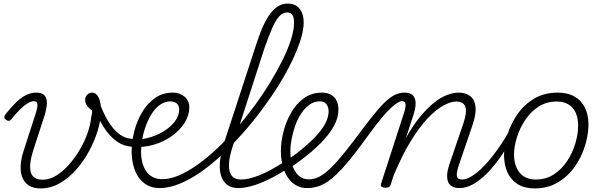

<svg xmlns="http://www.w3.org/2000/svg" viewBox="-20 -1039 3379 1078"><path d="M207 19Q168 19 142.5 2.5Q117 -14 105.5 -42.5Q94 -71 96 -109.5Q98 -148 113 -193L182 -407Q192 -439 190 -455Q188 -471 171 -471Q155 -471 134.5 -458.5Q114 -446 91.5 -423.5Q69 -401 44 -370Q37 -361 30.5 -360.5Q24 -360 14 -366Q3 -374 4 -382Q5 -390 10 -396Q35 -428 62.5 -456.5Q90 -485 120.5 -502Q151 -519 183 -519Q207 -519 221 -510.5Q235 -502 240 -485.5Q245 -469 242.5 -446.5Q240 -424 232 -396L166 -193Q155 -159 151 -129.5Q147 -100 151.5 -77.5Q156 -55 172.5 -42.5Q189 -30 220 -30Q257 -30 294.5 -52.5Q332 -75 365.5 -112.5Q399 -150 426.5 -196Q454 -242 471 -290Q488 -338 492 -381Q494 -390 496 -399.5Q498 -409 497 -419Q477 -432 467.5 -447Q458 -462 458 -478Q458 -495 469.5 -507Q481 -519 497 -519Q509 -519 518.5 -511.5Q528 -504 534.5 -490Q541 -476 544 -457.5Q547 -439 547 -418Q547 -369 530 -310.5Q513 -252 482 -194Q451 -136 408.5 -87.5Q366 -39 315 -10Q264 19 207 19Z M732 -215Q679 -215 636 -245Q593 -275 559.5 -329.5Q526 -384 500 -455Q495 -469 502.5 -476Q510 -483 520.5 -482Q531 -481 536 -469Q558 -408 586 -360.5Q614 -313 650 -286Q686 -259 732 -259Q741 -259 746 -252.5Q751 -246 751 -237Q751 -228 746 -221.5Q741 -215 732 -215Z M725 -257Q765 -253 810 -264.5Q855 -276 895 -299.5Q935 -323 960.5 -355.5Q986 -388 986 -424Q986 -447 972 -458.5Q958 -470 933 -470Q923 -470 919.5 -477Q916 -484 918.5 -494Q921 -504 929.5 -511.5Q938 -519 952 -519Q971 -519 987.5 -513Q1004 -507 1016.5 -496Q1029 -485 1036 -470Q1043 -455 1043 -437Q1043 -392 1017 -350.5Q991 -309 946.5 -276.5Q902 -244 845 -227Q788 -210 725 -214Z M876 17Q836 17 806.5 0.5Q777 -16 757.5 -44.5Q738 -73 728.5 -111Q719 -149 719 -190Q719 -243 733.5 -300.5Q748 -358 777 -407.5Q806 -457 849.5 -488Q893 -519 950 -519Q959 -519 962.5 -511.5Q966 -504 963.5 -494Q961 -484 954.5 -477Q948 -470 939 -470Q906 -470 879 -451Q852 -432 832 -400.5Q812 -369 798.5 -331.5Q785 -294 778.5 -256Q772 -218 772 -188Q772 -155 779 -127Q786 -99 800.5 -78Q815 -57 837.5 -45Q860 -33 891 -33Q936 -33 986.5 -55Q1037 -77 1091.5 -116Q1146 -155 1201 -207Q1256 -259 1309 -320Q1362 -381 1410 -446.5Q1458 -512 1498 -578Q1538 -644 1568 -705Q1598 -766 1614.5 -819Q1631 -872 1631 -912Q1631 -922 1639.5 -927.5Q1648 -933 1658.5 -933Q1669 -933 1677 -927.5Q1685 -922 1685 -912Q1685 -871 1668 -816.5Q1651 -762 1620 -697Q1589 -632 1546 -563Q1503 -494 1451.5 -424.5Q1400 -355 1342.5 -290.5Q1285 -226 1225 -169.5Q1165 -113 1105 -71.5Q1045 -30 986.5 -6.5Q928 17 876 17Z M1319 17Q1269 17 1242 -14Q1215 -45 1214 -102Q1213 -159 1237 -234L1419 -791Q1457 -910 1499 -964.5Q1541 -1019 1595 -1019Q1625 -1019 1645 -1005.5Q1665 -992 1675 -968Q1685 -944 1685 -913Q1685 -901 1677 -894.5Q1669 -888 1658.5 -888Q1648 -888 1639.5 -894.5Q1631 -901 1631 -913Q1631 -931 1627 -943.5Q1623 -956 1614.5 -962.5Q1606 -969 1591 -969Q1569 -969 1549.5 -949Q1530 -929 1510 -885Q1490 -841 1465 -769L1289 -225Q1267 -160 1265.5 -117Q1264 -74 1281 -52.5Q1298 -31 1332 -31Q1343 -31 1347.5 -23.5Q1352 -16 1350 -7Q1348 2 1340 9.5Q1332 17 1319 17Z M1318 17Q1306 17 1302 9.5Q1298 2 1301 -7Q1304 -16 1312.5 -23.5Q1321 -31 1334 -31Q1377 -31 1439 -56Q1501 -81 1579 -133Q1586 -137 1592 -134Q1598 -131 1601.5 -123Q1605 -115 1604 -107Q1603 -99 1595 -93Q1536 -54 1484 -29.5Q1432 -5 1390.5 6Q1349 17 1318 17Z M1577 -130Q1594 -140 1610 -152Q1626 -164 1643 -176Q1700 -220 1740.5 -260.5Q1781 -301 1803 -339.5Q1825 -378 1825 -413Q1825 -438 1813 -454Q1801 -470 1776 -470Q1765 -470 1760.5 -477Q1756 -484 1758 -494Q1760 -504 1767.5 -511.5Q1775 -519 1788 -519Q1817 -519 1837.5 -507.5Q1858 -496 1869 -475Q1880 -454 1880 -423Q1880 -378 1855 -332Q1830 -286 1782 -237Q1734 -188 1664 -136Q1647 -124 1630.5 -112Q1614 -100 1597 -89Z M1705 17Q1676 17 1652.5 6.5Q1629 -4 1611 -23.5Q1593 -43 1581 -69Q1569 -95 1563 -126Q1557 -157 1557 -192Q1557 -241 1571 -297.5Q1585 -354 1613.5 -404.5Q1642 -455 1685.5 -487Q1729 -519 1788 -519Q1799 -519 1803.5 -511.5Q1808 -504 1806 -494Q1804 -484 1796.5 -477Q1789 -470 1776 -470Q1743 -470 1716.5 -450.5Q1690 -431 1670 -400Q1650 -369 1637 -332Q1624 -295 1617 -257.5Q1610 -220 1610 -191Q1610 -159 1616.5 -130Q1623 -101 1636 -79Q1649 -57 1668.5 -44.5Q1688 -32 1715 -32Q1745 -32 1775 -48Q1805 -64 1840 -98.5Q1875 -133 1918.5 -187.5Q1962 -242 2019 -319Q2067 -383 2101.5 -423Q2136 -463 2162 -483.5Q2188 -504 2209 -511.5Q2230 -519 2250 -519Q2259 -519 2263 -511.5Q2267 -504 2265 -495Q2263 -486 2256 -478.5Q2249 -471 2236 -471Q2227 -471 2212.5 -462.5Q2198 -454 2176 -434Q2154 -414 2123.5 -377.5Q2093 -341 2052 -285Q1992 -201 1945 -143.5Q1898 -86 1859 -50.5Q1820 -15 1783 1Q1746 17 1705 17Z M2560 17Q2534 17 2517.5 7Q2501 -3 2495 -20.5Q2489 -38 2491 -62.5Q2493 -87 2503 -116L2581 -344Q2595 -386 2596 -413.5Q2597 -441 2583.5 -455Q2570 -469 2542 -469Q2511 -469 2469.5 -446.5Q2428 -424 2381.5 -375Q2335 -326 2286 -246.5Q2237 -167 2190 -53L2174 -4Q2171 6 2164.5 10.5Q2158 15 2143 15Q2131 15 2123.5 10Q2116 5 2119 -6L2249 -407Q2259 -439 2257 -455Q2255 -471 2237 -471Q2227 -471 2223 -478.5Q2219 -486 2221 -495Q2223 -504 2230.5 -511.5Q2238 -519 2250 -519Q2275 -519 2289.5 -510Q2304 -501 2309.5 -484.5Q2315 -468 2313 -445.5Q2311 -423 2302 -396L2259 -264Q2298 -334 2338 -382.5Q2378 -431 2416 -461.5Q2454 -492 2489.5 -505.5Q2525 -519 2555 -519Q2593 -519 2618.5 -500.5Q2644 -482 2649.5 -442.5Q2655 -403 2634 -340L2558 -117Q2542 -71 2545 -51Q2548 -31 2574 -31Q2584 -31 2588 -23.5Q2592 -16 2590.5 -7Q2589 2 2581.5 9.5Q2574 17 2560 17Z M2560 17Q2549 17 2544 9.5Q2539 2 2540.5 -7Q2542 -16 2550.5 -23.5Q2559 -31 2574 -31Q2599 -31 2631 -51Q2663 -71 2698.5 -108Q2734 -145 2770.5 -195.5Q2807 -246 2841 -307Q2846 -316 2855 -315Q2864 -314 2870 -307.5Q2876 -301 2871 -292Q2834 -222 2795 -165Q2756 -108 2716 -67.5Q2676 -27 2637 -5Q2598 17 2560 17Z M2982 19Q2926 19 2887.5 -4.5Q2849 -28 2829.5 -70.5Q2810 -113 2810 -168Q2810 -222 2829 -283Q2848 -344 2885.5 -398Q2923 -452 2979.5 -485.5Q3036 -519 3112 -519Q3167 -519 3205.5 -497Q3244 -475 3264 -434.5Q3284 -394 3284 -340Q3284 -298 3272.5 -249.5Q3261 -201 3237.5 -153.5Q3214 -106 3177.5 -67Q3141 -28 3092.5 -4.5Q3044 19 2982 19ZM2988 -31Q3047 -31 3091.5 -61Q3136 -91 3166 -137.5Q3196 -184 3211 -236Q3226 -288 3226 -333Q3226 -375 3212.5 -405.5Q3199 -436 3172 -452.5Q3145 -469 3106 -469Q3048 -469 3003.5 -440Q2959 -411 2928.5 -365Q2898 -319 2882 -267Q2866 -215 2866 -171Q2866 -129 2880.5 -97Q2895 -65 2922 -48Q2949 -31 2988 -31Z"/></svg>

Font: Playwrite US Trad ExtraLight
Style: Regular
Weight: 250
Designer: Veronika Burian, José Scaglione
Foundry: TypeTogether
Version: Version 1.003